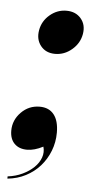

<svg xmlns="http://www.w3.org/2000/svg" viewBox="-72 -462 312 598"><g transform="rotate(5 84.5 -163.5)"><path d="M32 -364Q37 -393 60 -412.5Q83 -432 112 -432Q141 -432 157.5 -412.5Q174 -393 169 -364Q164 -335 140.5 -315Q117 -295 88 -295Q59 -295 43 -315Q27 -335 32 -364ZM77 -4Q50 10 27 10Q2 10 -12.5 -4.5Q-27 -19 -27 -45Q-27 -78 -3 -102.5Q21 -127 55 -127Q84 -127 99.5 -107.5Q115 -88 115 -51Q115 -21 104.5 6Q94 33 75.5 54Q57 75 31 88.5Q5 102 -26 105V98Q-1 95 20 85Q41 75 55.5 61Q70 47 76 30Q82 13 77 -4Z"/></g></svg>

Font: Moniqa Black Ita Display
Style: Italic
Weight: 900
Italic angle: -10°
Designer: Rajesh Rajput
Foundry: Rajesh Rajput
Version: Version 1.000